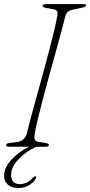

<svg xmlns="http://www.w3.org/2000/svg" viewBox="-20 -720 442 942"><path d="M150.5 -63.5Q146.5 -45.5 150.5 -35.5Q154.5 -25.5 171 -23.5L203 -18.5Q220 -16.5 220 -7Q220 -3.5 214.5 -1.8Q209 0 202 0H158Q104 25 69.2 62.8Q34.5 100.5 34.5 138.5Q34.5 162 46.5 172.8Q58.5 183.5 77.5 183.5Q94 183.5 111.8 175.2Q129.5 167 141.5 151.5Q147.5 145 153 145.5Q160.5 145.5 157 153.5Q150 170.5 126 186.5Q102 202.5 70.5 202.5Q37.5 202.5 18.8 186.2Q0 170 0 142Q0 104 33.8 65.8Q67.5 27.5 122.5 0H25Q10 0 10 -8Q8.5 -16.5 28 -18.5L63 -23Q82 -25.5 93.5 -35.5Q105 -45.5 111 -62.5Q116.5 -87.5 128.2 -131.2Q140 -175 155.2 -230Q170.5 -285 186.8 -344.2Q203 -403.5 218 -460Q233 -516.5 244.2 -563.2Q255.5 -610 260.5 -639Q264.5 -655.5 260.5 -664Q256.5 -672.5 240.5 -675L206.5 -681Q188.5 -683.5 188.5 -693Q188.5 -700 215 -700H388.5Q402.5 -700 402.5 -694Q402.5 -686 381 -682L343 -674Q309 -669 301.5 -644Q294 -613.5 281 -565.2Q268 -517 252 -459.5Q236 -402 219.5 -342Q203 -282 188.5 -227Q174 -172 164 -129.2Q154 -86.5 150.5 -63.5Z"/></svg>

Font: Fraunces 9pt S000 Thin
Style: Italic
Weight: 100
Italic angle: -16°
Version: Version 1.000; ttfautohint (v1.8.3)